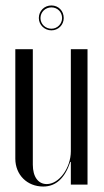

<svg xmlns="http://www.w3.org/2000/svg" viewBox="-20 -675 379 702"><path d="M122 -609C122 -584 143 -564 168 -564C193 -564 213 -584 213 -609C213 -635 194 -655 168 -655C142 -655 122 -635 122 -609ZM128 -609C128 -631 146 -648 168 -648C190 -648 207 -631 207 -609C207 -588 190 -570 168 -570C146 -570 128 -587 128 -609ZM237 -83H239V0H300V-495H239V-122C239 -61 196 -2 151 -2C120 -2 100 -28 100 -73V-495H36V-95C36 -36 79 7 138 7C184 7 217 -23 237 -83Z"/></svg>

Font: Moniqa Display
Style: Regular
Weight: 400
Designer: Rajesh Rajput
Foundry: Rajesh Rajput
Version: Version 1.000